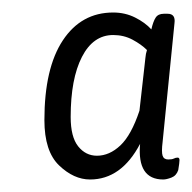

<svg xmlns="http://www.w3.org/2000/svg" viewBox="-20 -728 307 307"><path d="M124 -441Q98 -441 74.5 -463.5Q51 -486 51 -536Q51 -619 80.5 -663.5Q110 -708 161 -708Q180 -708 196 -700Q212 -692 222 -681Q225 -694 229 -700Q233 -706 242 -706H248Q261 -706 259 -691L240 -501Q238 -485 240 -479Q242 -473 249 -473Q255 -473 258 -474.5Q261 -476 264 -476Q267 -476 267 -472Q267 -470 266.5 -466Q266 -462 265 -456Q262 -447 254 -444Q246 -441 241 -441Q199 -441 204 -498Q174 -441 124 -441ZM135 -479Q155 -479 172.5 -495.5Q190 -512 203 -551L211 -622Q212 -629 212.5 -635.5Q213 -642 215 -648Q206 -657 192 -664.5Q178 -672 161 -672Q129 -672 111 -637Q93 -602 93 -541Q93 -509 105 -494Q117 -479 135 -479Z"/></svg>

Font: Asap Condensed Condensed Light
Style: Italic
Weight: 300
Width: 3
Italic angle: -6°
Designer: Pablo Cosgaya
Foundry: Omnibus-Type
Version: Version 3.001; ttfautohint (v1.8.4.7-5d5b)